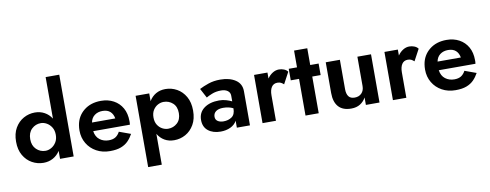

<svg xmlns="http://www.w3.org/2000/svg" viewBox="-76 -1182 4601 1804"><g transform="rotate(-10 2224.5 -280.0)"><path d="M168 -230Q168 -292 204.5 -327Q241 -362 292 -362Q320 -362 347.5 -346.5Q375 -331 393.5 -301.5Q412 -272 412 -230Q412 -188 393.5 -158.5Q375 -129 347.5 -113.5Q320 -98 292 -98Q241 -98 204.5 -133.5Q168 -169 168 -230ZM33 -230Q33 -153 64 -99.5Q95 -46 145.5 -18Q196 10 254 10Q304 10 345 -12.5Q386 -35 412 -76V0H542V-780H412V-384Q386 -425 345 -447.5Q304 -470 254 -470Q196 -470 145.5 -442Q95 -414 64 -360.5Q33 -307 33 -230Z M764 -202H1114Q1116 -213 1116 -221.5Q1116 -230 1116 -236Q1116 -309 1086.5 -361Q1057 -413 1004.5 -441.5Q952 -470 884 -470Q786 -470 721 -417.5Q656 -365 642 -280Q640 -268 639 -255.5Q638 -243 638 -230Q638 -161 670.5 -106.5Q703 -52 759.5 -21Q816 10 888 10Q952 10 993.5 -6Q1035 -22 1062.5 -50Q1090 -78 1110 -115L1000 -155Q984 -124 959 -108Q934 -92 894 -92Q845 -92 808.5 -119.5Q772 -147 764 -202ZM767 -284Q775 -327 806 -350.5Q837 -374 882 -374Q929 -374 955.5 -350Q982 -326 989 -284Z M1586 -230Q1586 -169 1549.5 -135.5Q1513 -102 1462 -102Q1434 -102 1407 -116.5Q1380 -131 1362 -159.5Q1344 -188 1344 -230Q1344 -272 1362 -300.5Q1380 -329 1407 -343.5Q1434 -358 1462 -358Q1513 -358 1549.5 -325Q1586 -292 1586 -230ZM1722 -230Q1722 -309 1690.5 -363.5Q1659 -418 1608.5 -446Q1558 -474 1500 -474Q1448 -474 1408.5 -451Q1369 -428 1344 -386V-460H1214V220H1344V-74Q1369 -32 1408.5 -9Q1448 14 1500 14Q1558 14 1608.5 -14Q1659 -42 1690.5 -96.5Q1722 -151 1722 -230Z M1870 -328Q1887 -339 1925.5 -354.5Q1964 -370 2013 -370Q2051 -370 2075 -353Q2099 -336 2099 -305V-251Q2077 -262 2045.5 -271.5Q2014 -281 1978 -281Q1889 -281 1834.5 -240.5Q1780 -200 1780 -129Q1780 -62 1825.5 -26Q1871 10 1944 10Q1996 10 2037.5 -9.5Q2079 -29 2099 -66V0H2224V-326Q2224 -397 2167.5 -434.5Q2111 -472 2022 -472Q1960 -472 1909 -454.5Q1858 -437 1822 -418ZM1910 -137Q1910 -169 1934.5 -187.5Q1959 -206 2004 -206Q2059 -206 2099 -185V-184Q2099 -126 2066 -103Q2033 -80 1986 -80Q1953 -80 1931.5 -94.5Q1910 -109 1910 -137Z M2607 -324 2666 -434Q2653 -452 2630 -461Q2607 -470 2582 -470Q2551 -470 2522 -452Q2493 -434 2472 -403V-460H2344V0H2472V-243Q2472 -293 2491 -321.5Q2510 -350 2547 -350Q2567 -350 2580.5 -343Q2594 -336 2607 -324Z M2754 -620V-460H2675V-350H2754V0H2880V-350H2960V-460H2880V-620Z M3163 -180V-460H3028V-166Q3028 -81 3068.5 -35.5Q3109 10 3190 10Q3240 10 3275 -12Q3310 -34 3330 -71V0H3460V-460H3330V-180Q3330 -137 3305 -111.5Q3280 -86 3239 -86Q3199 -86 3181 -110.5Q3163 -135 3163 -180Z M3851 -324 3910 -434Q3897 -452 3874 -461Q3851 -470 3826 -470Q3795 -470 3766 -452Q3737 -434 3716 -403V-460H3588V0H3716V-243Q3716 -293 3735 -321.5Q3754 -350 3791 -350Q3811 -350 3824.5 -343Q3838 -336 3851 -324Z M4061 -202H4411Q4413 -213 4413 -221.5Q4413 -230 4413 -236Q4413 -309 4383.5 -361Q4354 -413 4301.5 -441.5Q4249 -470 4181 -470Q4083 -470 4018 -417.5Q3953 -365 3939 -280Q3937 -268 3936 -255.5Q3935 -243 3935 -230Q3935 -161 3967.5 -106.5Q4000 -52 4056.5 -21Q4113 10 4185 10Q4249 10 4290.5 -6Q4332 -22 4359.5 -50Q4387 -78 4407 -115L4297 -155Q4281 -124 4256 -108Q4231 -92 4191 -92Q4142 -92 4105.5 -119.5Q4069 -147 4061 -202ZM4064 -284Q4072 -327 4103 -350.5Q4134 -374 4179 -374Q4226 -374 4252.5 -350Q4279 -326 4286 -284Z"/></g></svg>

Font: Jost-600-Semi-PL
Style: Regular
Weight: 600
Version: Version 3.300; ttfautohint (v0.97) -l 8 -r 50 -G 200 -x 14 -